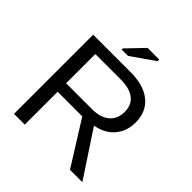

<svg xmlns="http://www.w3.org/2000/svg" viewBox="-229 -1024 1180 1180"><g transform="rotate(45 361.0 -433.5)"><path d="M175.3 -285.6V0H82V-688H405.8Q522 -688 585.2 -636Q648.4 -584 648.4 -491.2Q648.4 -414.6 603.8 -362.3Q559.1 -310.1 480.5 -296.4L675.8 0H568.4L389.6 -285.6ZM554.7 -490.2Q554.7 -550.3 513.9 -581.8Q473.1 -613.3 396.5 -613.3H175.3V-359.4H400.4Q474.1 -359.4 514.4 -393.8Q554.7 -428.2 554.7 -490.2ZM477.1 -853 325.7 -747.1H270V-756.8L376 -867.2H477.1Z"/></g></svg>

Font: Arimo Nerd Font
Style: Regular
Weight: 400
Designer: Steve Matteson
Foundry: Monotype Imaging Inc.
Version: Version 1.33;Nerd Fonts 3.2.1